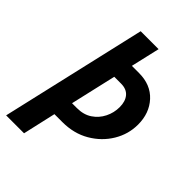

<svg xmlns="http://www.w3.org/2000/svg" viewBox="-217 -807 894 894"><g transform="rotate(45 230.5 -360.0)"><path d="M-2 0 164 -720H282L249 -577H296Q373 -577 418 -528Q463 -479 463 -404Q463 -341 430 -286Q397 -231 339 -197Q281 -163 205 -163H153L116 0ZM272 -483H227L175 -257H207Q251 -257 281.5 -277.5Q312 -298 328.5 -331Q345 -364 345 -401Q345 -439 326.5 -461Q308 -483 272 -483Z"/></g></svg>

Font: Instrument Sans Condensed SemiBold Italic
Style: Regular
Weight: 600
Width: 3
Italic angle: -13°
Designer: Rodrigo Fuenzalida
Foundry: fragTYPE
Version: Version 1.000; ttfautohint (v1.8.4.7-5d5b);gftools[0.9.28]